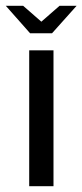

<svg xmlns="http://www.w3.org/2000/svg" viewBox="-53 -644 285 664"><path d="M-33 -624H27L90 -569L153 -624H212L127 -529H51ZM48 -470H132V0H48Z"/></svg>

Font: Smooch Sans SemiBold
Style: Bold
Weight: 600
Designer: Robert E. Leuschke
Foundry: Robert E. Leuschke
Version: Version 1.010; ttfautohint (v1.8.3)